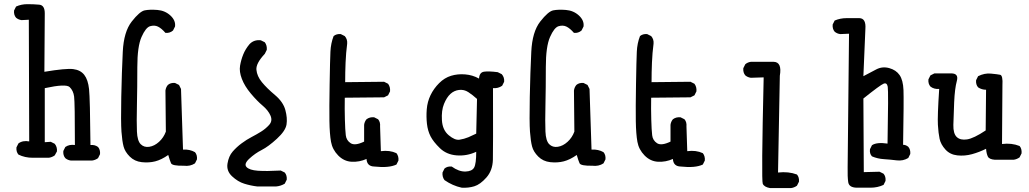

<svg xmlns="http://www.w3.org/2000/svg" viewBox="-20 -788 5040 940"><path d="M327.1 -2Q311.5 -3.9 299.8 -13.7Q288.1 -27.3 290 -48.8L299.8 -68.4Q319.3 -82 346.7 -78.1Q346.7 -286.1 342.8 -315.4Q338.9 -344.7 320.8 -361.8Q302.7 -378.9 199.2 -356.4V-91.8L228.5 -93.8L248 -84Q260.7 -68.4 258.8 -46.9L248 -27.3Q234.4 -17.6 218.8 -15.6H140.6Q101.6 -15.6 70.3 -31.2Q58.6 -44.9 60.5 -66.4L70.3 -85.9Q91.8 -101.6 123 -95.7L121.1 -691.4L85.9 -689.5Q70.3 -691.4 58.6 -701.2Q46.9 -714.8 48.8 -736.3L58.6 -755.9Q84 -767.6 114.3 -767.6Q144.5 -767.6 171.9 -765.1Q199.2 -762.7 199.2 -722.7L197.3 -436.5Q302.7 -454.1 338.4 -449.7Q374 -445.3 392.6 -421.4Q411.1 -397.5 416 -351.6Q420.9 -305.7 422.9 -78.1Q444.3 -80.1 460 -68.4Q471.7 -54.7 469.7 -33.2L460 -13.7Q446.3 -3.9 430.7 -2Z M879.9 23.4Q823.2 24.4 817.4 11.2Q811.5 -2 803.7 -29.3Q770.5 -5.9 739.7 2Q709 9.8 673.8 5.9Q638.7 2 615.2 -21.5Q591.8 -44.9 585 -70.8Q578.1 -96.7 574.7 -143.1Q571.3 -189.5 573.7 -313Q576.2 -436.5 581.1 -534.7Q585.9 -632.8 625 -682.6Q664.1 -732.4 688.5 -737.3Q712.9 -742.2 750.5 -739.3Q788.1 -736.3 814.5 -711.9Q840.8 -687.5 836.9 -658.2L827.1 -638.7Q811.5 -625 790 -627Q770.5 -649.4 753.4 -657.7Q736.3 -666 714.8 -659.7Q693.4 -653.3 672.9 -606.9Q652.3 -560.5 652.3 -459.5Q652.3 -358.4 650.4 -273.9Q648.4 -189.5 650.4 -144Q652.3 -98.6 668.9 -82Q685.5 -65.4 710.9 -69.3Q736.3 -73.2 758.8 -93.8Q781.2 -114.3 792 -143.6L790 -344.7Q792 -360.4 801.8 -372.1Q815.4 -383.8 836.9 -381.8L856.4 -372.1L866.2 -352.5L876 -55.7Q909.2 -57.6 934.6 -43Q946.3 -29.3 944.3 -7.8L934.6 11.7Q911.1 27.3 879.9 23.4Z M1240.2 125Q1207 121.1 1175.8 111.3Q1144.5 101.6 1116.2 75.2Q1087.9 48.8 1093.8 12.7Q1099.6 -23.4 1119.1 -45.9Q1138.7 -68.4 1163.1 -86.4Q1187.5 -104.5 1211.9 -117.2Q1236.3 -129.9 1258.3 -143.6Q1280.3 -157.2 1297.9 -176.8Q1315.4 -196.3 1304.2 -222.2Q1293 -248 1265.6 -271Q1238.3 -293.9 1208 -330.1Q1177.7 -366.2 1164.1 -401.9Q1150.4 -437.5 1155.3 -466.3Q1160.2 -495.1 1170.9 -521.5Q1181.6 -547.9 1201.2 -571.3Q1222.7 -594.7 1256.8 -590.8L1276.4 -581.1Q1288.1 -565.4 1286.1 -543.9L1276.4 -524.4Q1232.4 -477.5 1235.4 -446.3Q1238.3 -415 1262.2 -385.7Q1286.1 -356.4 1326.2 -322.8Q1366.2 -289.1 1377 -249.5Q1387.7 -210 1382.8 -178.7Q1377.9 -147.5 1335.9 -108.9Q1293.9 -70.3 1261.2 -53.7Q1228.5 -37.1 1200.7 -11.2Q1172.9 14.6 1187 29.8Q1201.2 44.9 1242.7 47.9Q1284.2 50.8 1354.5 46.9L1374 56.6Q1385.7 70.3 1383.8 91.8L1374 111.3Q1354.5 123 1331.1 125Z M1812.5 27.3Q1776.4 26.4 1774.4 -9.8Q1739.3 5.9 1701.7 3.9Q1664.1 2 1635.7 -26.9Q1607.4 -55.7 1600.6 -93.8Q1593.8 -131.8 1592.8 -195.3Q1591.8 -258.8 1593.8 -376Q1595.7 -493.2 1597.7 -534.7Q1599.6 -576.2 1613.3 -611.3Q1627 -623 1648.4 -621.1L1668 -611.3Q1681.6 -595.7 1679.7 -574.2Q1673.8 -529.3 1671.9 -481.9Q1669.9 -434.6 1669.9 -385.7L1860.4 -387.7L1879.9 -377.9Q1891.6 -362.3 1889.6 -340.8L1879.9 -321.3L1860.4 -311.5L1668 -309.6Q1667 -253.9 1668.5 -202.6Q1669.9 -151.4 1672.9 -126Q1675.8 -100.6 1696.8 -86.9Q1717.8 -73.2 1762.7 -94.7V-176.8Q1764.6 -192.4 1774.4 -204.1Q1790 -215.8 1811.5 -213.9L1831.1 -204.1Q1842.8 -190.4 1840.8 -168.9L1844.7 -47.9Q1887.7 -53.7 1920.9 -38.1Q1932.6 -23.4 1930.7 -2L1920.9 17.6Q1883.8 35.2 1812.5 27.3Z M2240.2 130.9Q2195.3 121.1 2156.2 93.8Q2144.5 78.1 2146.5 56.6L2156.2 37.1Q2169.9 25.4 2191.4 27.3Q2226.6 52.7 2258.8 51.8Q2291 50.8 2301.3 32.2Q2311.5 13.7 2311.5 -44.9Q2265.6 -23.4 2215.8 -27.3Q2166 -31.2 2133.8 -62.5Q2101.6 -93.8 2087.9 -120.6Q2074.2 -147.5 2070.3 -181.6Q2066.4 -215.8 2069.3 -252.9Q2072.3 -290 2087.9 -322.3Q2103.5 -354.5 2129.9 -380.9Q2156.2 -407.2 2188.5 -417Q2220.7 -426.8 2257.3 -423.8Q2293.9 -420.9 2325.2 -403.3Q2327.1 -433.6 2349.6 -437Q2372.1 -440.4 2417 -434.6L2436.5 -424.8Q2450.2 -409.2 2448.2 -387.7L2438.5 -368.2Q2418.9 -354.5 2393.6 -356.4Q2394.5 -58.6 2393.1 -5.9Q2391.6 46.9 2361.3 81.1Q2331.1 115.2 2302.2 124Q2273.4 132.8 2240.2 130.9ZM2273.4 -116.2 2311.5 -133.8 2315.4 -303.7Q2293.9 -323.2 2272.9 -336.9Q2252 -350.6 2227.5 -347.7Q2203.1 -344.7 2185.1 -328.1Q2167 -311.5 2153.8 -279.3Q2140.6 -247.1 2143.6 -199.2Q2146.5 -151.4 2176.8 -126Q2207 -100.6 2229.5 -104Q2252 -107.4 2273.4 -116.2Z M2879.9 23.4Q2823.2 24.4 2817.4 11.2Q2811.5 -2 2803.7 -29.3Q2770.5 -5.9 2739.7 2Q2709 9.8 2673.8 5.9Q2638.7 2 2615.2 -21.5Q2591.8 -44.9 2585 -70.8Q2578.1 -96.7 2574.7 -143.1Q2571.3 -189.5 2573.7 -313Q2576.2 -436.5 2581.1 -534.7Q2585.9 -632.8 2625 -682.6Q2664.1 -732.4 2688.5 -737.3Q2712.9 -742.2 2750.5 -739.3Q2788.1 -736.3 2814.5 -711.9Q2840.8 -687.5 2836.9 -658.2L2827.1 -638.7Q2811.5 -625 2790 -627Q2770.5 -649.4 2753.4 -657.7Q2736.3 -666 2714.8 -659.7Q2693.4 -653.3 2672.9 -606.9Q2652.3 -560.5 2652.3 -459.5Q2652.3 -358.4 2650.4 -273.9Q2648.4 -189.5 2650.4 -144Q2652.3 -98.6 2668.9 -82Q2685.5 -65.4 2710.9 -69.3Q2736.3 -73.2 2758.8 -93.8Q2781.2 -114.3 2792 -143.6L2790 -344.7Q2792 -360.4 2801.8 -372.1Q2815.4 -383.8 2836.9 -381.8L2856.4 -372.1L2866.2 -352.5L2876 -55.7Q2909.2 -57.6 2934.6 -43Q2946.3 -29.3 2944.3 -7.8L2934.6 11.7Q2911.1 27.3 2879.9 23.4Z M3312.5 27.3Q3276.4 26.4 3274.4 -9.8Q3239.3 5.9 3201.7 3.9Q3164.1 2 3135.7 -26.9Q3107.4 -55.7 3100.6 -93.8Q3093.8 -131.8 3092.8 -195.3Q3091.8 -258.8 3093.8 -376Q3095.7 -493.2 3097.7 -534.7Q3099.6 -576.2 3113.3 -611.3Q3127 -623 3148.4 -621.1L3168 -611.3Q3181.6 -595.7 3179.7 -574.2Q3173.8 -529.3 3171.9 -481.9Q3169.9 -434.6 3169.9 -385.7L3360.4 -387.7L3379.9 -377.9Q3391.6 -362.3 3389.6 -340.8L3379.9 -321.3L3360.4 -311.5L3168 -309.6Q3167 -253.9 3168.5 -202.6Q3169.9 -151.4 3172.9 -126Q3175.8 -100.6 3196.8 -86.9Q3217.8 -73.2 3262.7 -94.7V-176.8Q3264.6 -192.4 3274.4 -204.1Q3290 -215.8 3311.5 -213.9L3331.1 -204.1Q3342.8 -190.4 3340.8 -168.9L3344.7 -47.9Q3387.7 -53.7 3420.9 -38.1Q3432.6 -23.4 3430.7 -2L3420.9 17.6Q3383.8 35.2 3312.5 27.3Z M3750 132.8Q3721.7 127.9 3714.4 111.8Q3707 95.7 3718.8 -409.2L3656.2 -407.2Q3640.6 -409.2 3628.9 -418.9Q3617.2 -432.6 3619.1 -454.1L3628.9 -473.6Q3640.6 -483.4 3656.2 -485.4H3767.6Q3809.6 -484.4 3797.9 -417L3789.1 56.6Q3840.8 50.8 3881.8 66.4Q3893.6 80.1 3891.6 101.6L3881.8 121.1Q3868.2 130.9 3852.5 132.8Z M4173.8 130.9Q4136.7 129.9 4132.8 104Q4128.9 78.1 4129.9 30.3Q4130.9 -17.6 4136.7 -623L4093.8 -621.1Q4078.1 -623 4066.4 -632.8Q4054.7 -646.5 4056.6 -668L4066.4 -687.5Q4093.8 -699.2 4125 -699.2Q4156.2 -699.2 4187.5 -699.2Q4220.7 -698.2 4216.8 -646.5L4207 -415Q4240.2 -432.6 4270 -448.2Q4299.8 -463.9 4333.5 -454.6Q4367.2 -445.3 4384.3 -420.4Q4401.4 -395.5 4403.3 -347.2Q4405.3 -298.8 4401.4 -79.1Q4415 -79.1 4426.8 -69.3Q4438.5 -55.7 4436.5 -34.2L4426.8 -14.6Q4401.4 1 4370.1 -2.9Q4338.9 -6.8 4307.6 -8.8Q4276.4 -10.7 4249 -22.5Q4236.3 -36.1 4239.3 -57.6L4249 -77.1Q4272.5 -92.8 4325.2 -85Q4330.1 -341.8 4326.2 -363.3Q4322.3 -384.8 4306.2 -378.4Q4290 -372.1 4207 -305.7L4209 54.7L4286.1 52.7L4305.7 62.5Q4317.4 76.2 4315.4 97.7L4305.7 117.2Q4276.4 130.9 4241.7 130.9Q4207 130.9 4173.8 130.9Z M4850.6 -5.9Q4823.2 -7.8 4816.4 -21.5Q4809.6 -35.2 4807.6 -59.6Q4774.4 -43 4738.8 -33.2Q4703.1 -23.4 4667 -27.3Q4630.9 -31.2 4608.4 -56.2Q4585.9 -81.1 4580.1 -108.4Q4574.2 -135.7 4571.8 -176.8Q4569.3 -217.8 4578.1 -352.5Q4552.7 -350.6 4535.2 -364.3Q4523.4 -377.9 4525.4 -399.4L4535.2 -418.9L4554.7 -428.7H4634.8Q4674.8 -429.7 4664.6 -392.1Q4654.3 -354.5 4651.4 -287.1Q4648.4 -219.7 4647.5 -176.8Q4646.5 -133.8 4664.1 -117.2Q4681.6 -100.6 4714.4 -105.5Q4747.1 -110.4 4805.7 -149.4L4807.6 -348.6Q4786.1 -348.6 4768.6 -360.4Q4756.8 -374 4758.8 -395.5L4768.6 -415Q4799.8 -430.7 4831.1 -427.7Q4862.3 -424.8 4876.5 -421.9Q4890.6 -418.9 4887.7 -370.1L4885.7 -83Q4932.6 -88.9 4971.7 -73.2Q4983.4 -59.6 4981.4 -37.1L4971.7 -17.6Q4958 -7.8 4942.4 -5.9Z"/></svg>

Font: JasonHandwriting4
Style: Regular
Weight: 400
Version: Version 1.01.21